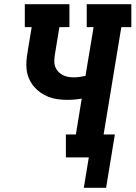

<svg xmlns="http://www.w3.org/2000/svg" viewBox="-20 -755 650 921"><path d="M382 146 406 0H296V-110H344L372 -282Q355 -279 337.5 -277.5Q320 -276 302 -276Q280 -276 257 -279Q234 -282 213.5 -290Q193 -298 175 -310.5Q157 -323 143 -339.5Q129 -356 120 -376Q111 -396 108 -418.5Q105 -441 107 -464Q109 -487 113 -510L132 -625H99V-735H313V-625H265L243 -492Q241 -478 240.5 -463Q240 -448 244.5 -435.5Q249 -423 258.5 -412.5Q268 -402 280 -395.5Q292 -389 306 -386.5Q320 -384 334 -384Q348 -384 362 -386Q376 -388 390 -391L429 -625H396V-735H610V-625H562L477 -110H531L489 146Z"/></svg>

Font: Iosevka Slab XBdEx
Style: Italic
Weight: 800
Width: 7
Italic angle: -9°
Monospace: yes
Designer: Belleve Invis
Foundry: Belleve Invis
Version: Version 11.1.1; ttfautohint (v1.8.3)